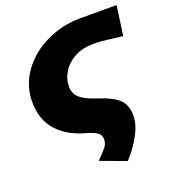

<svg xmlns="http://www.w3.org/2000/svg" viewBox="-138 -658 874 970"><g transform="rotate(-20 299.5 -173.0)"><path d="M308 62Q308 39 290 26Q272 13 228 1Q138 -24 84.5 -83Q31 -142 31 -239Q31 -327 83 -399Q135 -471 221 -512Q307 -553 403 -553H599L577 -394L518 -401Q465 -409 419 -409Q364 -409 321.5 -386.5Q279 -364 255.5 -327Q232 -290 232 -247Q232 -210 258 -186.5Q284 -163 346 -143Q425 -118 456.5 -87Q488 -56 488 0Q488 47 459 101.5Q430 156 383 207L245 156Q280 121 294 103Q308 85 308 62Z"/></g></svg>

Font: Nebula Sans Black
Style: Regular
Weight: 900
Italic angle: -9°
Designer: Paul D. Hunt for Adobe (as Source Sans)
Foundry: Nebula Entertainment & Broadcasting LLC
Version: Version 1.010